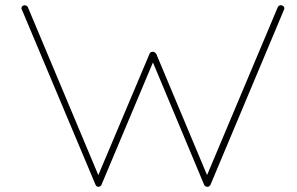

<svg xmlns="http://www.w3.org/2000/svg" viewBox="-20 -718 1142 738"><path d="M764.2 -8.8 567.9 -478 370.1 -7.8Q366.7 0 357.9 0Q351.1 0 347.2 -7.8L64 -681.2Q61 -685.5 63.2 -690.4Q65.4 -695.3 69.8 -696.8Q74.2 -698.7 79.3 -697Q84.5 -695.3 86.9 -690.9L357.9 -44.9L554.2 -509.8Q557.1 -519 566.9 -519Q570.3 -519.5 574.5 -516.8Q578.6 -514.2 581.1 -509.8L775.9 -44.9L1047.9 -690.9Q1054.7 -701.2 1064.9 -696.8Q1069.8 -695.3 1072 -690.4Q1074.2 -685.5 1071.8 -681.2L789.1 -7.8Q785.2 0 776.9 0Q768.1 0 764.2 -8.8Z"/></svg>

Font: Quicksand
Style: Light
Weight: 300
Designer: Andrew Paglinawan
Foundry: Andrew Paglinawan
Version: 1.002